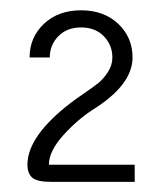

<svg xmlns="http://www.w3.org/2000/svg" viewBox="-20 -770 315 373"><path d="M198.3 -658.3Q198.3 -682.5 181.7 -699.6Q165 -716.7 137.5 -716.7Q110 -716.7 93.3 -699.6Q76.7 -682.5 76.7 -658.3H37.5Q37.5 -697.5 65.4 -723.8Q93.3 -750 137.5 -750Q181.7 -750 209.6 -723.8Q237.5 -697.5 237.5 -658.3Q237.5 -605 160 -556.7Q129.2 -536.7 102.1 -506.3Q75 -475.8 75 -450H241.7V-416.7H79.2Q51.7 -416.7 42.5 -425Q33.3 -433.3 33.3 -450Q33.3 -505.8 118.3 -570.8Q125.8 -576.7 144.2 -589.2Q162.5 -601.7 171.7 -609.2Q180.8 -616.7 189.6 -630Q198.3 -643.3 198.3 -658.3Z"/></svg>

Font: BoonBaan
Style: Regular
Weight: 400
Designer: Sungsit Sawaiwan
Foundry: FontUni
Version: Version 2.0